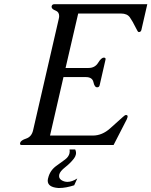

<svg xmlns="http://www.w3.org/2000/svg" viewBox="-20 -706 737 935"><path d="M346.2 22Q352.5 35.2 349.1 47.9Q346.7 57.6 339.4 66.9Q322.3 88.9 297.4 108.4Q272.5 127.9 268.6 143.6Q264.6 160.2 277.3 169.9Q291.5 179.7 308.6 179.7Q330.6 179.7 356.4 163.1L341.3 196.3Q300.3 209.5 268.6 209.5Q266.1 209.5 263.7 209.5Q212.4 205.6 212.4 173.8Q212.4 169.9 213.4 165Q213.9 163.1 214.4 161.6Q223.1 123.5 255.9 100.6Q279.3 84 296.9 70.8Q314.5 57.6 318.4 40.5Q320.3 31.7 318.8 22ZM223.6 -45.9H432.1Q477.5 -45.9 516.6 -81.1Q556.2 -116.2 577.1 -135.3Q588.4 -146 593.3 -146Q603.5 -146 601.1 -135.7Q599.6 -129.4 597.7 -125.5L533.2 0H84.5Q77.6 0 77.6 -6.3Q77.6 -8.3 78.1 -10.3Q81.1 -22.5 107.4 -31.2Q133.8 -40 141.1 -71.3L266.1 -613.8Q268.1 -621.6 268.1 -627.9Q268.1 -647.5 251 -654.3Q231 -662.1 231.4 -672.4Q231.4 -673.8 231.4 -675.3Q233.9 -685.5 244.1 -685.5H697.3L668.5 -560.1Q666 -549.8 655.8 -549.8Q650.9 -549.8 642.1 -569.3Q625.5 -603 612.3 -621.6Q599.1 -640.1 569.3 -640.1H360.8L299.3 -375H411.1Q442.4 -375 458 -400.4Q473.1 -425.3 485.8 -425.3H486.3Q496.1 -425.3 493.7 -415L465.3 -291Q462.9 -280.8 453.1 -280.8Q440.4 -280.8 435.1 -305.7Q429.7 -330.6 397.9 -330.6H289.1Z"/></svg>

Font: Caudex
Style: Italic
Weight: 400
Italic angle: -13°
Version: Version 1.04